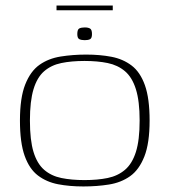

<svg xmlns="http://www.w3.org/2000/svg" viewBox="-20 -666 612 693"><path d="M281 7Q231 7 189.5 -1Q148 -9 117 -32.5Q86 -56 69 -103.5Q52 -151 52 -231Q52 -313 71 -361Q90 -409 122.5 -432Q155 -455 199 -462Q243 -469 291 -469Q341 -469 382.5 -461Q424 -453 455 -429.5Q486 -406 503 -358.5Q520 -311 520 -231Q520 -149 501 -101Q482 -53 449.5 -30Q417 -7 373.5 0Q330 7 281 7ZM285 -16Q332 -16 368.5 -23.5Q405 -31 431 -53Q457 -75 470.5 -117.5Q484 -160 484 -231Q484 -301 470.5 -344Q457 -387 431 -409Q405 -431 368.5 -438.5Q332 -446 285 -446Q238 -446 201.5 -438.5Q165 -431 139.5 -409Q114 -387 101 -344Q88 -301 88 -231Q88 -160 101 -117.5Q114 -75 139.5 -53Q165 -31 201.5 -23.5Q238 -16 285 -16ZM286 -521Q274 -521 266.5 -524.5Q259 -528 259 -543Q259 -560 266.5 -563.5Q274 -567 286 -567Q298 -567 305 -563Q312 -559 312 -543Q312 -528 305 -524.5Q298 -521 286 -521ZM184 -629V-646H387V-629Z"/></svg>

Font: Genos Thin ExtraLight
Style: Regular
Weight: 250
Version: Version 1.010